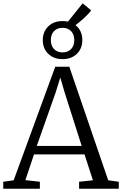

<svg xmlns="http://www.w3.org/2000/svg" viewBox="-23 -1160 750 1180"><path d="M61 -52 316.5 -750H403L642 -52L707 -43V0H463V-43L548 -52L496.5 -211H186L133 -53L222 -43V0H-3V-43ZM479 -263 373 -596 347.5 -683.5 319.5 -593 203 -263ZM361.5 -796.5Q307.5 -796.5 273.8 -829Q240 -861.5 240 -913.5Q240 -965.5 273.8 -998Q307.5 -1030.5 361.5 -1030.5Q380 -1030.5 394.5 -1027L485 -1139.5L537 -1096.5Q530.5 -1086 514.8 -1069.8Q499 -1053.5 479.2 -1036.2Q459.5 -1019 441 -1005.5Q483 -972 483 -913.5Q483 -861.5 449.2 -829Q415.5 -796.5 361.5 -796.5ZM361.5 -838Q394 -838 413.8 -858.2Q433.5 -878.5 433.5 -913.5Q433.5 -948.5 413.8 -968.8Q394 -989 361.5 -989Q329 -989 309.2 -968.8Q289.5 -948.5 289.5 -913.5Q289.5 -878.5 309.2 -858.2Q329 -838 361.5 -838Z"/></svg>

Font: Merriweather Light
Style: Regular
Weight: 300
Designer: Eben Sorkin
Foundry: Eben Sorkin
Version: Version 2.100